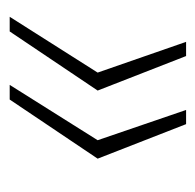

<svg xmlns="http://www.w3.org/2000/svg" viewBox="-24 -468 413 406"><g transform="rotate(90 183.0 -264.5)"><path d="M68 -451H98L171 -264L46 -78H15L133 -264ZM212 -451H242L315 -264L190 -78H159L276 -264Z"/></g></svg>

Font: Genos Thin Light
Style: Italic
Weight: 300
Italic angle: -8°
Version: Version 1.010